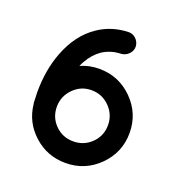

<svg xmlns="http://www.w3.org/2000/svg" viewBox="-126 -813 894 928"><g transform="rotate(20 321.0 -349.5)"><path d="M308 -484Q409 -484 480 -413Q551 -342 551 -242Q551 -142 480 -71Q409 0 308 0Q214 0 145 -62.5Q76 -125 67 -217Q67 -218 66 -219Q64 -257 64 -276Q64 -389 99 -481Q142 -595 228 -652Q294 -696 378 -699Q401 -700 417.5 -684.5Q434 -669 436 -646Q437 -624 421 -607Q405 -590 382 -588Q331 -587 288 -560Q250 -534 225 -490Q220 -482 212 -464Q257 -484 308 -484ZM440 -242Q440 -296 401.5 -335Q363 -374 308 -374Q254 -374 215.5 -335Q177 -296 177 -242Q177 -187 215 -149Q253 -111 308 -111Q363 -111 401.5 -149Q440 -187 440 -242Z"/></g></svg>

Font: Quicksand
Style: Bold
Weight: 700
Designer: Andrew Paglinawan
Foundry: Andrew Paglinawan
Version: 1.002